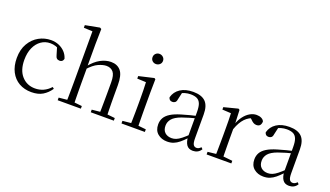

<svg xmlns="http://www.w3.org/2000/svg" viewBox="-73 -1324 3195 1861"><g transform="rotate(20 1524.0 -394.0)"><path d="M294 14Q222 14 167 -17.5Q112 -49 81 -108.5Q50 -168 50 -250Q50 -338 86.5 -400Q123 -462 181 -494Q239 -526 306 -526Q349 -526 386 -510.5Q423 -495 450 -466.5Q477 -438 488 -399Q480 -366 449 -366Q430 -366 419 -376Q408 -386 403 -408L377 -495L423 -456Q392 -478 364.5 -486.5Q337 -495 308 -495Q256 -495 214.5 -466Q173 -437 149 -384Q125 -331 125 -258Q125 -151 178.5 -91.5Q232 -32 316 -32Q361 -32 400.5 -49.5Q440 -67 474 -104L490 -91Q457 -42 410.5 -14Q364 14 294 14Z M563 0V-27L673 -38H698L802 -27V0ZM648 0Q649 -24 649.5 -65Q650 -106 650.5 -150Q651 -194 651 -227V-743L561 -747V-774L708 -802L724 -793L721 -639V-405L722 -393V-227Q722 -194 722.5 -150Q723 -106 723.5 -65Q724 -24 725 0ZM904 0V-27L1012 -38H1038L1142 -27V0ZM988 0Q989 -24 989.5 -64.5Q990 -105 990.5 -149Q991 -193 991 -227V-339Q991 -415 965.5 -445Q940 -475 895 -475Q860 -475 812.5 -454Q765 -433 709 -370L692 -403H710Q762 -468 816.5 -497Q871 -526 924 -526Q989 -526 1025 -483Q1061 -440 1061 -337V-227Q1061 -193 1061.5 -149Q1062 -105 1063 -64.5Q1064 -24 1065 0Z M1221 0V-27L1332 -38H1356L1462 -27V0ZM1307 0Q1308 -24 1309 -65Q1310 -106 1310.5 -150Q1311 -194 1311 -227V-285Q1311 -335 1310 -377.5Q1309 -420 1307 -457L1216 -461V-487L1371 -523L1383 -515L1381 -378V-227Q1381 -194 1381.5 -150Q1382 -106 1382.5 -65Q1383 -24 1384 0ZM1337 -655Q1315 -655 1299.5 -669.5Q1284 -684 1284 -707Q1284 -730 1299.5 -745Q1315 -760 1337 -760Q1359 -760 1375.5 -745Q1392 -730 1392 -707Q1392 -684 1375.5 -669.5Q1359 -655 1337 -655Z M1695 14Q1637 14 1597.5 -19Q1558 -52 1558 -114Q1558 -152 1575 -182Q1592 -212 1630.5 -236Q1669 -260 1733 -279Q1775 -292 1820.5 -303.5Q1866 -315 1906 -324V-300Q1866 -290 1824.5 -278Q1783 -266 1747 -253Q1682 -229 1655.5 -197.5Q1629 -166 1629 -126Q1629 -80 1655.5 -56Q1682 -32 1725 -32Q1748 -32 1771 -41Q1794 -50 1823 -73Q1852 -96 1891 -134L1898 -88H1877Q1845 -54 1817.5 -31.5Q1790 -9 1761 2.5Q1732 14 1695 14ZM1960 13Q1916 13 1895 -17Q1874 -47 1871 -101V-105V-354Q1871 -411 1858.5 -441Q1846 -471 1820.5 -483Q1795 -495 1755 -495Q1726 -495 1696 -486.5Q1666 -478 1634 -459L1673 -486L1655 -407Q1652 -384 1640.5 -374.5Q1629 -365 1612 -365Q1579 -365 1572 -398Q1588 -458 1640 -492Q1692 -526 1772 -526Q1857 -526 1898.5 -485.5Q1940 -445 1940 -354V-111Q1940 -61 1951.5 -43.5Q1963 -26 1984 -26Q1997 -26 2007 -31.5Q2017 -37 2029 -49L2044 -33Q2029 -9 2007.5 2Q1986 13 1960 13Z M2099 0V-27L2209 -39H2241L2354 -27V0ZM2184 0Q2185 -24 2185.5 -65Q2186 -106 2186.5 -150Q2187 -194 2187 -227V-285Q2187 -337 2186.5 -378Q2186 -419 2184 -456L2094 -461V-486L2238 -523L2251 -515L2257 -375V-374V-227Q2257 -194 2257.5 -150Q2258 -106 2258.5 -65Q2259 -24 2260 0ZM2257 -318 2237 -369H2253Q2269 -416 2296 -451.5Q2323 -487 2356.5 -506.5Q2390 -526 2425 -526Q2453 -526 2474.5 -515.5Q2496 -505 2503 -486Q2502 -461 2490.5 -447Q2479 -433 2454 -433Q2437 -433 2422.5 -441.5Q2408 -450 2391 -468L2368 -488H2416Q2361 -475 2322.5 -434.5Q2284 -394 2257 -318Z M2687 14Q2629 14 2589.5 -19Q2550 -52 2550 -114Q2550 -152 2567 -182Q2584 -212 2622.5 -236Q2661 -260 2725 -279Q2767 -292 2812.5 -303.5Q2858 -315 2898 -324V-300Q2858 -290 2816.5 -278Q2775 -266 2739 -253Q2674 -229 2647.5 -197.5Q2621 -166 2621 -126Q2621 -80 2647.5 -56Q2674 -32 2717 -32Q2740 -32 2763 -41Q2786 -50 2815 -73Q2844 -96 2883 -134L2890 -88H2869Q2837 -54 2809.5 -31.5Q2782 -9 2753 2.5Q2724 14 2687 14ZM2952 13Q2908 13 2887 -17Q2866 -47 2863 -101V-105V-354Q2863 -411 2850.5 -441Q2838 -471 2812.5 -483Q2787 -495 2747 -495Q2718 -495 2688 -486.5Q2658 -478 2626 -459L2665 -486L2647 -407Q2644 -384 2632.5 -374.5Q2621 -365 2604 -365Q2571 -365 2564 -398Q2580 -458 2632 -492Q2684 -526 2764 -526Q2849 -526 2890.5 -485.5Q2932 -445 2932 -354V-111Q2932 -61 2943.5 -43.5Q2955 -26 2976 -26Q2989 -26 2999 -31.5Q3009 -37 3021 -49L3036 -33Q3021 -9 2999.5 2Q2978 13 2952 13Z"/></g></svg>

Font: Noto Serif SC ExtraLight Light
Style: Regular
Weight: 300
Version: Version 2.002-H1;hotconv 1.1.0;makeotfexe 2.6.0